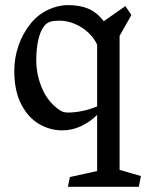

<svg xmlns="http://www.w3.org/2000/svg" viewBox="-20 -495 569 747"><path d="M222.2 12.2Q174.3 12.2 131.8 -12.7Q89.4 -37.6 62.5 -89.6Q35.6 -141.6 35.6 -219.2Q35.6 -270 52 -317.6Q68.4 -365.2 100.1 -404.3Q127.4 -438 166.3 -456.5Q205.1 -475.1 244.6 -475.1Q289.6 -475.1 322.5 -461.7Q355.5 -448.2 383.8 -412.6L467.8 -471.2L491.2 -436.5L445.3 -355.5V166L528.3 189.9L520 231.9H244.1L252 193.8L357.9 170.4V-47.9Q330.1 -20.5 295.2 -4.2Q260.3 12.2 222.2 12.2ZM210.9 -414.6Q189 -414.6 175.3 -410.4Q161.6 -406.2 151.9 -393.6Q136.2 -373.5 128.7 -338.6Q121.1 -303.7 121.1 -262.2Q121.1 -203.6 143.8 -150.9Q166.5 -98.1 210.9 -67.4Q224.6 -57.1 243.7 -57.1Q272 -57.1 301.5 -63.5Q331.1 -69.8 357.9 -81.1V-321.3Q346.7 -346.2 324 -367.7Q301.3 -389.2 271.5 -401.9Q241.7 -414.6 210.9 -414.6Z"/></svg>

Font: Vesper Libre
Style: Regular
Weight: 400
Designer: Robert Keller & Kimya Gandhi
Foundry: Mota Italic
Version: Version 1.058